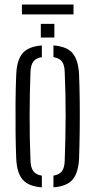

<svg xmlns="http://www.w3.org/2000/svg" viewBox="-20 -802 411 828"><path d="M50 -118.5Q48 -163.5 47.2 -226.8Q46.5 -290 47 -357.2Q47.5 -424.5 50 -480.5Q52.5 -542.5 77.2 -572Q102 -601.5 160.5 -606V-555.5Q134.5 -551.5 123.5 -536.2Q112.5 -521 111.5 -491Q108 -406.5 107.8 -305.8Q107.5 -205 111.5 -109Q112.5 -79 123.8 -63.8Q135 -48.5 160.5 -44.5V6Q102 1.5 77.2 -28Q52.5 -57.5 50 -118.5ZM210.5 6V-44.5Q237 -49 247.5 -64.2Q258 -79.5 259 -107.5Q262.5 -198.5 263 -296.5Q263.5 -394.5 259 -493Q258 -522.5 247 -537Q236 -551.5 210.5 -555.5V-606Q269.5 -601.5 293.8 -571.8Q318 -542 321 -480.5Q323 -430 323.8 -367.8Q324.5 -305.5 323.8 -240.8Q323 -176 321 -118.5Q318 -57.5 293.5 -28Q269 1.5 210.5 6ZM156 -640V-699H214.5V-640ZM74.5 -782.5H297V-740H74.5Z"/></svg>

Font: Big Shoulders Stencil Text Light
Style: Regular
Weight: 300
Designer: Patric King
Foundry: XO Type Co
Version: Version 1.000